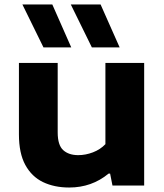

<svg xmlns="http://www.w3.org/2000/svg" viewBox="-20 -828 734 857"><path d="M289 9Q222.5 9 172 -15.2Q121.5 -39.5 93 -91.8Q64.5 -144 64.5 -228V-547H237.5V-237Q237.5 -180 262.2 -157.8Q287 -135.5 329 -135.5Q362 -135.5 394.8 -148Q427.5 -160.5 450.5 -184.5V-547H623.5V0H482L471.5 -53H464.5Q389.5 9 289 9ZM390 -616.5 296 -808H429L514 -616.5ZM174 -616.5 80 -808H213.5L298 -616.5Z"/></svg>

Font: Encode Sans Exp
Style: Bold
Weight: 700
Width: 7
Designer: Multiple Designers
Foundry: Impallari Type
Version: Version 3.002; ttfautohint (v1.8.3) -l 8 -r 50 -G 200 -x 14 